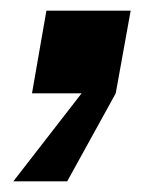

<svg xmlns="http://www.w3.org/2000/svg" viewBox="-20 -175 277 360"><path d="M67 -155H225L197 0L106 165H5L133 0H40Z"/></svg>

Font: Overused Grotesk
Style: Bold Italic
Weight: 700
Italic angle: -10°
Version: Version 0.003